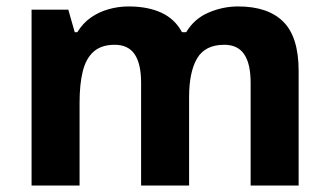

<svg xmlns="http://www.w3.org/2000/svg" viewBox="-20 -576 1022 596"><path d="M719 -556Q812 -556 859.5 -508.5Q907 -461 907 -356V0H758V-319Q758 -378 738 -407.5Q718 -437 676 -437Q617 -437 592 -395Q567 -353 567 -274V0H418V-319Q418 -378 398 -407.5Q378 -437 336 -437Q295 -437 271 -416Q247 -395 237 -355Q227 -315 227 -257V0H78V-546H192L212 -476H220Q237 -504 262 -521.5Q287 -539 317.5 -547.5Q348 -556 379 -556Q439 -556 481 -536.5Q523 -517 545 -476H558Q583 -518 627.5 -537Q672 -556 719 -556Z"/></svg>

Font: Noto Sans Cham
Style: Bold
Weight: 700
Version: Version 2.002